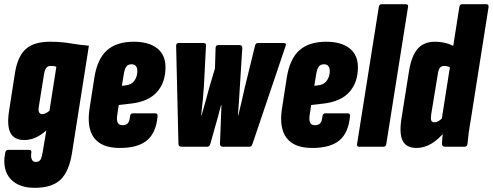

<svg xmlns="http://www.w3.org/2000/svg" viewBox="-20 -703 2361 920"><path d="M220 -503Q273 -503 319.5 -495Q366 -487 406 -484L325 30Q311 119 270 158Q229 197 146 197Q92 197 56.5 175.5Q21 154 8 116Q-5 78 5 29Q8 15 19 15H118Q133 15 130 29Q127 49 132.5 61Q138 73 151 73Q167 73 173.5 63Q180 53 185 23L202 -78Q176 -55 150 -43.5Q124 -32 96 -32Q48 -32 30 -66.5Q12 -101 24 -175L52 -355Q65 -434 104 -468.5Q143 -503 220 -503ZM183 -156Q196 -156 217 -172L250 -383Q243 -386 236.5 -386.5Q230 -387 222 -387Q210 -387 202.5 -378.5Q195 -370 191 -348L166 -192Q160 -156 183 -156Z M554 6Q468 6 431.5 -41.5Q395 -89 409 -182L432 -330Q446 -420 492 -461.5Q538 -503 621 -503Q693 -503 733 -471.5Q773 -440 773 -381Q773 -308 732.5 -262.5Q692 -217 611 -207L549 -200L542 -153Q538 -128 544 -115.5Q550 -103 567 -103Q584 -103 592.5 -112.5Q601 -122 603 -146Q605 -160 617 -160H723Q737 -160 735 -146Q728 -67 684.5 -30.5Q641 6 554 6ZM564 -292 583 -294Q610 -297 624 -316.5Q638 -336 638 -362Q638 -395 610 -395Q594 -395 585.5 -384Q577 -373 573 -347Z M849 0Q835 0 835 -14L824 -484Q824 -497 837 -497H954Q960 -497 964 -494Q968 -491 967 -484L957 -288Q955 -260 951.5 -221.5Q948 -183 944 -151H946Q956 -185 965 -217.5Q974 -250 983 -284L1010 -375L1013 -473Q1013 -487 1027 -487H1128Q1141 -487 1141 -473L1129 -282Q1127 -250 1125 -218Q1123 -186 1120 -151H1122Q1130 -184 1138 -217.5Q1146 -251 1153 -284L1202 -484Q1205 -497 1216 -497H1338Q1354 -497 1349 -484L1190 -14Q1186 0 1176 0H1048Q1034 0 1034 -14L1037 -90Q1038 -117 1039 -143Q1040 -169 1041 -199H1039Q1032 -171 1024.5 -143.5Q1017 -116 1009 -89L988 -14Q984 0 974 0Z M1476 6Q1390 6 1353.5 -41.5Q1317 -89 1331 -182L1354 -330Q1368 -420 1414 -461.5Q1460 -503 1543 -503Q1615 -503 1655 -471.5Q1695 -440 1695 -381Q1695 -308 1654.5 -262.5Q1614 -217 1533 -207L1471 -200L1464 -153Q1460 -128 1466 -115.5Q1472 -103 1489 -103Q1506 -103 1514.5 -112.5Q1523 -122 1525 -146Q1527 -160 1539 -160H1645Q1659 -160 1657 -146Q1650 -67 1606.5 -30.5Q1563 6 1476 6ZM1486 -292 1505 -294Q1532 -297 1546 -316.5Q1560 -336 1560 -362Q1560 -395 1532 -395Q1516 -395 1507.5 -384Q1499 -373 1495 -347Z M1700 0Q1689 0 1691 -13L1795 -669Q1797 -683 1809 -683H1922Q1929 -683 1933 -680Q1937 -677 1935 -669L1831 -13Q1829 0 1818 0Z M1976 6Q1927 6 1909.5 -28.5Q1892 -63 1904 -137L1940 -363Q1952 -436 1981.5 -469.5Q2011 -503 2064 -503Q2091 -503 2116 -496.5Q2141 -490 2165 -476L2148 -375Q2137 -381 2128 -384Q2119 -387 2108 -387Q2100 -387 2094.5 -384Q2089 -381 2085 -374Q2081 -367 2079 -355L2046 -154Q2043 -134 2046.5 -125.5Q2050 -117 2063 -117Q2072 -117 2082.5 -123.5Q2093 -130 2103 -141L2117 -79Q2084 -37 2048.5 -15.5Q2013 6 1976 6ZM2112 0Q2098 0 2098 -14Q2098 -29 2100.5 -52.5Q2103 -76 2105 -94L2096 -128L2181 -669Q2183 -683 2195 -683H2309Q2323 -683 2321 -669L2236 -130Q2230 -97 2226 -67Q2222 -37 2220 -14Q2219 0 2206 0Z"/></svg>

Font: Sofia Sans Extra Condensed Black
Style: Italic
Weight: 900
Italic angle: -9°
Version: Version 4.100